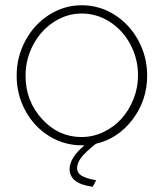

<svg xmlns="http://www.w3.org/2000/svg" viewBox="-20 -548 629 737"><path d="M348.1 3.9Q309.6 34.2 292.7 55.7Q275.9 77.1 275.9 97.2Q275.9 115.7 292.7 126.2Q309.6 136.7 349.1 144L335.9 168.9Q288.1 162.1 267.6 144.8Q247.1 127.4 247.1 101.1Q247.1 58.1 304.2 9.8H293.9Q225.1 9.8 167.2 -26.6Q109.4 -63 76.7 -124.5Q43.9 -186 43.9 -257.8Q43.9 -329.6 77.4 -391.8Q110.8 -454.1 168.5 -491Q226.1 -527.8 293.9 -527.8Q362.3 -527.8 420.2 -491Q478 -454.1 511.5 -391.8Q544.9 -329.6 544.9 -257.8Q544.9 -163.6 489.3 -89.8Q433.6 -16.1 348.1 3.9ZM293 -22Q336.9 -22 377 -41Q417 -60.1 446 -92Q475.1 -124 492.4 -167.7Q509.8 -211.4 509.8 -258.8Q509.8 -322.3 480.7 -377Q451.7 -431.6 401.9 -463.9Q352.1 -496.1 293.9 -496.1Q236.3 -496.1 186.5 -463.6Q136.7 -431.2 107.4 -376Q78.1 -320.8 78.1 -256.8Q78.1 -160.2 141.4 -91.1Q204.6 -22 293 -22Z"/></svg>

Font: Rawline ExtraLight
Style: Regular
Weight: 275
Designer: Matt McInerney, Pablo Impallari, Rodrigo Fuenzalida
Foundry: Matt McInerney, Pablo Impallari, Rodrigo Fuenzalida
Version: Version 4.020;PS 004.020;hotconv 1.0.88;makeotf.lib2.5.64775